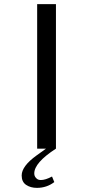

<svg xmlns="http://www.w3.org/2000/svg" viewBox="-20 -720 451 930"><path d="M203 0H160V-700H251V0Q146 68 146 120Q146 126 148 132Q150 138 157.5 145Q165 152 178 152Q200 152 232 135L243 162Q206 190 159 190Q128 190 106.5 175.5Q85 161 85 130Q85 85 157 33Z"/></svg>

Font: Tenor Sans
Style: Regular
Weight: 400
Designer: Denis Masharov
Foundry: Denis Masharov
Version: Version 1.1